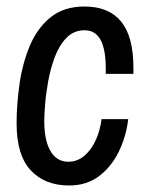

<svg xmlns="http://www.w3.org/2000/svg" viewBox="-20 -558 450 590"><path d="M192 12Q118 12 74.5 -34.5Q31 -81 31 -179Q31 -237 40 -300Q49 -363 71.5 -417Q94 -471 135 -504.5Q176 -538 240 -538Q314 -538 352 -492Q390 -446 390 -349V-331H305V-348Q305 -406 289 -435.5Q273 -465 240 -465Q207 -465 184.5 -442Q162 -419 148.5 -383Q135 -347 128 -308Q121 -269 118.5 -236Q116 -203 116 -186Q116 -127 135 -94Q154 -61 190 -61Q218 -61 239.5 -79.5Q261 -98 274.5 -128Q288 -158 292 -192H374Q368 -139 345 -92Q322 -45 284 -16.5Q246 12 192 12Z"/></svg>

Font: Archivo Narrow
Style: Italic
Weight: 400
Italic angle: -8°
Designer: Hector Gatti
Foundry: Omnibus-Type
Version: Version 3.002